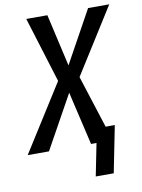

<svg xmlns="http://www.w3.org/2000/svg" viewBox="-106 -776 754 1016"><g transform="rotate(-10 271.5 -268.5)"><path d="M284.7 -430.2 439.5 -710.9H553.2L331.5 -358.9L421.9 -76.7H471.2L421.4 173.8H324.7L359.4 0H330.1L263.2 -287.1L104 0H-10.3L216.3 -358.9L107.4 -710.9H220.7Z"/></g></svg>

Font: RobotoCondensed-Italic
Style: Italic
Weight: 400
Designer: Google
Version: Version 1.200311; 2013